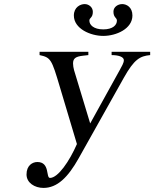

<svg xmlns="http://www.w3.org/2000/svg" viewBox="-20 -907 756 941"><path d="M716 -653H527V-637C564 -637 587 -627 587 -612C587 -598 576 -581 567 -564L422 -302L343 -563C340 -574 338 -586 338 -596C338 -621 351 -630 387 -634L413 -637V-653H174V-637C229 -625 233 -617 273 -482L357 -201C320 -116 264 -35 225 -35C204 -35 226 -113 163 -113C140 -113 110 -97 110 -52C110 -11 150 14 193 14C260 14 313 -37 366 -132L587 -526C638 -617 666 -632 716 -637ZM629 -831C629 -872 600 -887 579 -887C558 -887 536 -873 536 -850C536 -820 553 -821 553 -806C553 -785 534 -763 486 -763C439 -763 418 -785 418 -806C418 -821 435 -819 435 -849C435 -872 415 -887 395 -887C374 -887 342 -872 342 -831C342 -766 424 -731 486 -731C550 -731 629 -766 629 -831Z"/></svg>

Font: XITS
Style: Italic
Weight: 400
Italic angle: -16.33°
Designer: MicroPress Inc., with final additions and corrections provided by Coen Hoffman, Elsevier (retired)
Version: Version 1.302